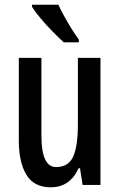

<svg xmlns="http://www.w3.org/2000/svg" viewBox="-20 -786 509 816"><path d="M407 -540V0H331L320 -71H314Q277 10 196 10Q124 10 92 -43.5Q60 -97 60 -188V-540H156V-210Q156 -76 218 -76Q271 -76 291 -120.5Q311 -165 311 -256V-540ZM228 -766Q238 -744 253.5 -716Q269 -688 285.5 -661.5Q302 -635 315 -618V-606H251Q232 -623 205 -650.5Q178 -678 153.5 -707Q129 -736 116 -757V-766Z"/></svg>

Font: Noto Sans Lao Looped ExtraCondensed Medium
Style: Regular
Weight: 500
Width: 2
Designer: Mark Frömberg, Ben Mitchell
Foundry: The Fontpad Ltd
Version: Version 1.002; ttfautohint (v1.8.4.7-5d5b)